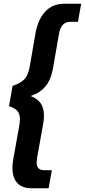

<svg xmlns="http://www.w3.org/2000/svg" viewBox="-20 -892 452 1022"><path d="M148 110Q97 110 71.5 81.5Q46 53 46 1Q46 -19 51 -47L84 -231Q86 -251 86 -257Q86 -288 71 -303Q56 -318 28 -327L47 -435Q83 -446 105.5 -466Q128 -486 137 -531L169 -715Q182 -789 221 -830.5Q260 -872 321 -872H412L395 -776H356Q327 -776 313 -758.5Q299 -741 294 -712L262 -528Q251 -466 221 -431Q191 -396 143 -381Q178 -368 196 -343Q214 -318 214 -276Q214 -254 210 -234L177 -50Q175 -34 175 -26Q175 14 216 14H256L239 110Z"/></svg>

Font: Open Sauce One ExtraBold Italic
Style: Regular
Weight: 800
Italic angle: -10°
Designer: Alfredo Marco Pradil
Foundry: Creative Sauce Fz LLC
Version: Version 1.477